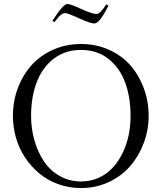

<svg xmlns="http://www.w3.org/2000/svg" viewBox="-20 -934 812 965"><path d="M387.2 11.2Q327.1 11.2 273.2 -8.3Q219.2 -27.8 178 -62Q136.7 -96.2 106.4 -141.6Q76.2 -187 60.5 -241Q44.9 -294.9 44.9 -351.1Q44.9 -425.3 69.8 -491.5Q94.7 -557.6 138.9 -606.7Q183.1 -655.8 247.6 -684.3Q312 -712.9 387.2 -712.9Q462.4 -712.9 526.6 -684.3Q590.8 -655.8 634.3 -606.7Q677.7 -557.6 702.4 -491.5Q727.1 -425.3 727.1 -351.1Q727.1 -280.3 702.4 -214.8Q677.7 -149.4 634.3 -99.1Q590.8 -48.8 526.4 -18.8Q461.9 11.2 387.2 11.2ZM136.2 -351.1Q136.2 -287.1 153.1 -228.3Q169.9 -169.4 200.7 -123.3Q231.4 -77.1 280 -49.6Q328.6 -22 387.2 -22Q434.6 -22 475.1 -40Q515.6 -58.1 544.9 -89.4Q574.2 -120.6 595 -162.4Q615.7 -204.1 626 -252Q636.2 -299.8 636.2 -351.1Q636.2 -447.3 608.2 -521.5Q580.1 -595.7 523.2 -639.4Q466.3 -683.1 387.2 -683.1Q308.1 -683.1 250.7 -639.4Q193.4 -595.7 164.8 -521.5Q136.2 -447.3 136.2 -351.1ZM243.2 -829.1 253.9 -823.2Q267.1 -840.3 273.7 -847.7Q280.3 -855 289.3 -861.6Q298.3 -868.2 307.1 -868.2Q320.3 -868.2 377.4 -842Q434.6 -815.9 454.1 -815.9Q481 -815.9 524.9 -905.8L514.2 -912.1Q483.9 -863.8 464.8 -863.8Q443.4 -863.8 388.4 -888.9Q333.5 -914.1 317.9 -914.1Q297.9 -914.1 243.2 -829.1Z"/></svg>

Font: Ortica Linear Light
Style: Regular
Weight: 300
Designer: Benedetta Bovani
Foundry: Collletttivo
Version: Version 2.000;Glyphs 3.1.2 (3151)